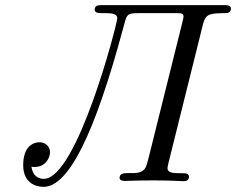

<svg xmlns="http://www.w3.org/2000/svg" viewBox="-20 -703 916 745"><path d="M70 -62C70 5 116 22 149 22C246 22 347 -182 458 -594C472 -646 470 -652 517 -652H662C683 -652 692 -652 692 -639C692 -635 691 -629 689 -622L557 -92C552 -75 550 -58 540 -46C514 -15 444 -49 444 -13C444 -6 450 -1 464 -1C479 -1 509 -3 577 -3C646 -3 681 0 692 0C700 0 707 -1 711 -8C715 -14 714 -24 707 -28C702 -31 692 -31 680 -31H676C654 -31 630 -32 630 -50C630 -57 633 -67 636 -80L756 -562C776 -642 770 -651 846 -652H851C862 -652 876 -653 876 -669C876 -680 867 -683 854 -683H371C364 -683 357 -682 352 -678C347 -673 345 -663 351 -657C356 -652 367 -652 381 -652H388C411 -652 435 -651 435 -632C435 -611 279 -9 150 -9C129 -9 107 -20 102 -56C106 -55 110 -55 114 -55C153 -55 174 -86 174 -113C174 -136 155 -151 133 -151C108 -151 70 -134 70 -62Z"/></svg>

Font: CMU Serif
Style: Italic
Weight: 500
Italic angle: -14.04°
Version: Version 0.7.0